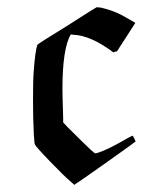

<svg xmlns="http://www.w3.org/2000/svg" viewBox="-20 -486 429 535"><path d="M177 -390Q154 -350 154 -238Q154 -220 156 -158V-145L168 -132Q179 -121 208 -92.5Q237 -64 244 -59Q245 -58 255 -61Q282 -70 332 -99Q348 -108 350 -108L352 -104Q355 -100 356 -96L358 -92Q358 -91 279 -35Q200 21 187 29L177 20Q160 6 119.5 -36Q79 -78 77 -84L76 -89Q76 -94 75 -102Q74 -110 74 -118Q72 -158 72 -208Q72 -264 74 -288Q78 -343 84 -361Q84 -363 167 -414Q248 -466 250 -466Q255 -465 260 -465Q292 -458 319 -444Q357 -423 357 -422L306 -343L301 -342L296 -340Q233 -387 186 -389Z"/></svg>

Font: MathJax_Fraktur
Style: Regular
Weight: 400
Version: Version 1.1